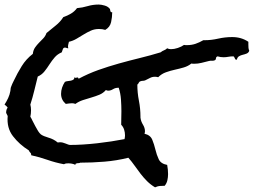

<svg xmlns="http://www.w3.org/2000/svg" viewBox="-55 -761 1105 836"><path d="M1030.3 -540Q1027.3 -531.2 1019 -527.8Q1010.7 -524.4 1002 -522.5Q993.2 -520.5 985.8 -516.1Q978.5 -511.7 976.6 -502L974.6 -501Q970.7 -501 969.2 -503.4Q967.8 -505.9 966.8 -508.3Q965.8 -510.7 964.4 -513.2Q962.9 -515.6 960 -515.6Q949.2 -515.6 939 -513.7Q928.7 -511.7 918.9 -511.7Q904.3 -511.7 892.6 -515.6Q885.7 -513.7 885.3 -506.8Q884.8 -500 878.9 -498Q874 -496.1 867.2 -496.6Q860.4 -497.1 853.5 -495.1L822.3 -487.3Q806.6 -483.4 791 -483.4Q782.2 -483.4 778.3 -484.4Q763.7 -472.7 745.1 -467.3Q726.6 -461.9 706.5 -457.5Q686.5 -453.1 667.5 -446.3Q648.4 -439.5 633.8 -424.8Q626 -426.8 620.1 -426.8Q607.4 -426.8 597.7 -421.4Q587.9 -416 577.1 -411.1Q572.3 -409.2 567.4 -409.2Q562.5 -409.2 556.6 -407.2Q550.8 -405.3 549.3 -400.9Q547.9 -396.5 543 -392.6Q543 -357.4 549.8 -322.8Q556.6 -288.1 556.6 -252.9V-249Q558.6 -232.4 567.4 -218.3Q576.2 -204.1 576.2 -189.5Q576.2 -184.6 574.2 -178.7Q599.6 -172.9 607.9 -152.8Q616.2 -132.8 621.6 -109.9Q627 -86.9 636.2 -67.4Q645.5 -47.9 672.9 -43Q674.8 -33.2 675.8 -22.9Q676.8 -12.7 676.8 -2.9Q676.8 10.7 673.8 23.9Q670.9 37.1 662.1 47.9Q647.5 48.8 640.6 48.8Q633.8 48.8 620.1 54.7Q600.6 43 585.4 27.8Q570.3 12.7 557.1 -4.4Q543.9 -21.5 531.2 -39.6Q518.6 -57.6 503.9 -74.2Q453.1 -61.5 399.9 -57.1Q346.7 -52.7 293.9 -52.7Q292 -50.8 288.1 -50.8Q284.2 -50.8 280.8 -50.3Q277.3 -49.8 274.9 -48.3Q272.5 -46.9 273.4 -43Q266.6 -46.9 258.3 -48.3Q250 -49.8 243.2 -49.8Q238.3 -49.8 233.4 -49.3Q228.5 -48.8 223.6 -45.9Q186.5 -52.7 151.9 -64.9Q117.2 -77.1 81.1 -85Q81.1 -92.8 77.1 -96.2Q73.2 -99.6 70.3 -106.4Q29.3 -131.8 1.5 -168Q-26.4 -204.1 -21.5 -255.9L-28.3 -269.5Q-28.3 -285.2 -21.5 -292Q-25.4 -298.8 -35.2 -305.7Q-26.4 -319.3 -19.5 -334Q-12.7 -348.6 -9.8 -365.2Q-8.8 -370.1 -8.8 -374Q-8.8 -377.9 -6.8 -382.8Q-4.9 -388.7 -1.5 -396Q2 -403.3 4.9 -409.2Q20.5 -442.4 39.6 -473.1Q58.6 -503.9 87.9 -526.4Q89.8 -543 97.7 -554.2Q105.5 -565.4 114.7 -574.7Q124 -584 133.3 -593.8Q142.6 -603.5 147.5 -617.2Q167 -633.8 187 -649.4Q207 -665 220.7 -686.5Q238.3 -692.4 253.9 -701.7Q269.5 -710.9 280.3 -725.6Q303.7 -727.5 326.7 -734.4Q349.6 -741.2 375 -741.2Q385.7 -741.2 400.9 -736.8Q416 -732.4 423.8 -721.7Q424.8 -719.7 424.8 -716.8L425.8 -711.9Q426.8 -710 428.2 -708.5Q429.7 -707 433.6 -708Q433.6 -686.5 428.7 -664.6Q423.8 -642.6 403.3 -630.9Q390.6 -634.8 376 -634.8Q356.4 -634.8 340.3 -627.4Q324.2 -620.1 309.1 -610.8Q293.9 -601.6 278.3 -592.3Q262.7 -583 245.1 -579.1Q243.2 -571.3 241.7 -564.9Q240.2 -558.6 242.2 -550.8Q237.3 -550.8 234.9 -552.2Q232.4 -553.7 227.5 -553.7Q220.7 -553.7 218.3 -545.9Q215.8 -538.1 213.9 -533.2Q195.3 -525.4 183.1 -511.2Q170.9 -497.1 160.6 -481Q150.4 -464.8 138.7 -450.2Q127 -435.5 109.4 -427.7Q101.6 -396.5 94.2 -366.2Q86.9 -335.9 77.1 -305.7Q80.1 -293.9 80.1 -281.2Q80.1 -265.6 77.1 -252.9Q82 -245.1 86.9 -234.4L98.6 -211.9Q104.5 -200.2 110.8 -190.4Q117.2 -180.7 123 -175.8Q133.8 -168 156.2 -161.6Q178.7 -155.3 196.3 -140.6Q198.2 -140.6 201.2 -141.1Q204.1 -141.6 206.1 -141.6Q217.8 -141.6 231.4 -135.7Q245.1 -129.9 249 -129.9Q303.7 -129.9 368.2 -137.2Q432.6 -144.5 487.3 -155.3Q489.3 -165 489.3 -171.9Q489.3 -184.6 485.4 -196.8Q481.4 -209 472.7 -217.8Q472.7 -232.4 473.1 -247.1Q473.6 -261.7 473.6 -276.4Q473.6 -300.8 471.7 -328.1Q469.7 -355.5 461.9 -378.9H460Q447.3 -378.9 437 -372.6Q426.8 -366.2 416 -366.2Q410.2 -366.2 406.2 -369.1Q394.5 -355.5 377.9 -348.6Q361.3 -341.8 342.8 -336.4Q324.2 -331.1 306.2 -325.2Q288.1 -319.3 273.4 -308.6Q265.6 -311.5 258.8 -311.5Q252 -311.5 245.6 -310.5Q239.3 -309.6 231.4 -308.6Q210.9 -326.2 210.9 -352.5Q210.9 -366.2 215.3 -379.4Q219.7 -392.6 227.5 -404.3Q232.4 -407.2 239.3 -407.7Q246.1 -408.2 252.9 -409.7Q259.8 -411.1 264.2 -414.1Q268.6 -417 269.5 -424.8Q272.5 -421.9 274.4 -421.9Q276.4 -421.9 278.3 -422.9Q280.3 -423.8 282.2 -423.8Q284.2 -423.8 285.6 -421.9Q287.1 -419.9 287.1 -418Q329.1 -440.4 373 -456.1Q417 -471.7 462.4 -484.4Q507.8 -497.1 553.7 -508.3Q599.6 -519.5 644.5 -533.2Q651.4 -539.1 659.2 -542Q667 -544.9 672.9 -550.8Q679.7 -546.9 689.5 -546.9Q703.1 -546.9 719.2 -552.2Q735.4 -557.6 746.1 -565.4Q750 -564.5 752.9 -564.5H759.8Q779.3 -564.5 796.4 -570.3Q813.5 -576.2 830.1 -585.9H835Q865.2 -585.9 895 -592.8Q924.8 -599.6 956.1 -599.6Q996.1 -599.6 1026.4 -579.1V-567.4Q1026.4 -559.6 1026.9 -553.2Q1027.3 -546.9 1030.3 -540Z"/></svg>

Font: Rock Salt
Style: Regular
Weight: 400
Version: Version 1.001